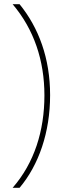

<svg xmlns="http://www.w3.org/2000/svg" viewBox="-20 -709 308 912"><path d="M40 183H73C164 75 218 -80 218 -257C218 -432 164 -577 73 -689H40C141 -570 191 -422 191 -256C191 -88 143 65 40 183Z"/></svg>

Font: Noto Sans Syriac Eastern Thin
Style: Regular
Weight: 100
Designer: Patrick Giasson and the Monotype Design Team
Foundry: Monotype Imaging Inc.
Version: Version 3.001